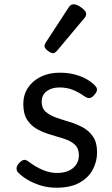

<svg xmlns="http://www.w3.org/2000/svg" viewBox="-20 -859 526 898"><path d="M244 19Q204 19 169 8Q134 -3 107 -19.5Q80 -36 64 -53Q57 -61 57.5 -72.5Q58 -84 71 -98Q82 -109 91 -111Q100 -113 111 -105Q148 -77 181.5 -63.5Q215 -50 246 -50Q276 -50 299 -59.5Q322 -69 335.5 -88Q349 -107 349 -133Q349 -165 330 -182.5Q311 -200 281.5 -209.5Q252 -219 219 -228.5Q186 -238 156.5 -253.5Q127 -269 108 -297Q89 -325 89 -373Q89 -415 110.5 -448Q132 -481 170.5 -500Q209 -519 259 -519Q299 -519 330.5 -510.5Q362 -502 385.5 -488.5Q409 -475 424 -459Q435 -448 433.5 -437.5Q432 -427 421 -415Q410 -402 399.5 -400.5Q389 -399 376 -408Q348 -428 320 -439Q292 -450 258 -450Q222 -450 198.5 -432.5Q175 -415 175 -383Q175 -353 193.5 -336.5Q212 -320 241.5 -309.5Q271 -299 304.5 -289Q338 -279 367.5 -263Q397 -247 415.5 -219.5Q434 -192 434 -146Q434 -103 413.5 -65Q393 -27 351 -4Q309 19 244 19ZM229 -610Q218 -610 203 -622Q188 -634 188 -644Q188 -647 189 -650Q190 -653 194 -660L301 -824Q306 -832 311.5 -835.5Q317 -839 325 -839Q335 -839 348.5 -831.5Q362 -824 372.5 -813.5Q383 -803 383 -794Q383 -787 380.5 -782.5Q378 -778 371 -770L248 -623Q236 -610 229 -610Z"/></svg>

Font: Playwrite DE Grund
Style: Regular
Weight: 400
Designer: Veronika Burian, José Scaglione
Foundry: TypeTogether
Version: Version 1.002